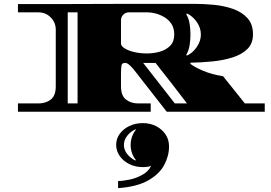

<svg xmlns="http://www.w3.org/2000/svg" viewBox="-20 -579 1405 995"><path d="M73 0V-43H179Q217 -43 243 -63Q269 -83 269 -132V-425Q269 -462 243 -488.5Q217 -515 179 -515H73V-558Q73 -558 106 -558Q139 -558 195.5 -558Q252 -558 324 -558Q396 -558 476 -558.5Q556 -559 635 -559Q714 -559 784.5 -559Q855 -559 908.5 -559Q962 -559 989 -559Q1036 -559 1088.5 -554Q1141 -549 1187 -533Q1233 -517 1262 -485.5Q1291 -454 1291 -401Q1291 -353 1261.5 -324.5Q1232 -296 1184 -281Q1136 -266 1079 -260.5Q1022 -255 967 -254V-248Q985 -233 1029.5 -213.5Q1074 -194 1136 -184L1249 -43H1352V0H844L673 -219Q673 -219 665.5 -227.5Q658 -236 648 -244.5Q638 -253 628 -253Q612 -253 609.5 -239Q607 -225 607 -195V-132Q607 -83 633 -63Q659 -43 696 -43H761V0ZM331 -43H382V-515H331ZM741 -302Q777 -302 809.5 -311.5Q842 -321 862.5 -342.5Q883 -364 883 -400Q883 -433 868.5 -455Q854 -477 832 -490Q810 -503 787 -509Q764 -515 747 -515H647Q631 -515 619 -503Q607 -491 607 -474V-354Q607 -340 626.5 -328Q646 -316 676.5 -309Q707 -302 741 -302ZM949 -291Q978 -304 999.5 -335Q1021 -366 1021 -400Q1021 -435 999.5 -465.5Q978 -496 949 -509L945 -506Q958 -484 962.5 -456.5Q967 -429 967 -400Q967 -372 962.5 -344.5Q958 -317 945 -294ZM886 -43H949Q909 -96 868 -148.5Q827 -201 786 -253H722ZM592 396V359Q616 359 650.5 352Q685 345 717 327.5Q749 310 763 281Q744 287 720 287Q682 287 650.5 271.5Q619 256 600.5 229.5Q582 203 582 172Q582 140 600.5 114.5Q619 89 650.5 74Q682 59 720 59Q758 59 788.5 74.5Q819 90 837.5 117Q856 144 856 180Q856 229 831 276Q806 323 748 356Q690 389 592 396ZM682 253 684 250Q672 236 664.5 215.5Q657 195 657 172Q657 149 664.5 128.5Q672 108 684 94L682 91Q656 103 639 125Q622 147 622 172Q622 197 639 219Q656 241 682 253Z"/></svg>

Font: Diplomata SC
Style: Regular
Weight: 400
Designer: Eduardo Rodriguez Tunni
Foundry: Eduardo Rodriguez Tunni
Version: Version 1.002; ttfautohint (v1.8.4.7-5d5b);gftools[0.9.23]